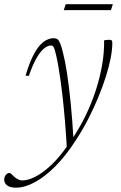

<svg xmlns="http://www.w3.org/2000/svg" viewBox="-96 -632 574 912"><path d="M41 -271.5 25.5 -272.5Q40.5 -324 56.8 -358.2Q73 -392.5 90 -412.8Q107 -433 124.8 -441.8Q142.5 -450.5 159 -450.5Q169.5 -450.5 176.5 -446Q183.5 -441.5 190.2 -425.2Q197 -409 205 -374Q214 -339.5 223 -279.8Q232 -220 240 -139.8Q248 -59.5 253.5 37L222 81Q218 8.5 212.5 -57.5Q207 -123.5 200.5 -179.2Q194 -235 187.5 -277.5Q181 -320 176 -345Q169 -378.5 164.5 -393.5Q160 -408.5 156.2 -412.2Q152.5 -416 147 -416Q131 -416 113.5 -402Q96 -388 77.8 -356.5Q59.5 -325 41 -271.5ZM228 55 243 33.5Q280.5 -21.5 309.8 -81.2Q339 -141 359 -202.8Q379 -264.5 389.2 -324.5Q399.5 -384.5 398.5 -440.5Q404.5 -441.5 410.8 -442.2Q417 -443 422 -443Q431 -443 434.2 -440.2Q437.5 -437.5 437.5 -427.5Q437.5 -396.5 429.5 -355.2Q421.5 -314 406.2 -266.2Q391 -218.5 370 -167.8Q349 -117 323.2 -67Q297.5 -17 267.5 29Q218.5 106 167.8 157Q117 208 69 233.8Q21 259.5 -20 259.5Q-48 259.5 -62 248.8Q-76 238 -76 222Q-76 207.5 -68 198.5Q-60 189.5 -51 189.5Q-47.5 189.5 -42.2 194.5Q-37 199.5 -29.5 206.5Q-22.5 213.5 -12 219.2Q-1.5 225 11 225Q38.5 225 74.2 206.2Q110 187.5 149.5 149.8Q189 112 228 55ZM207 -584 216 -612H440L431 -584Z"/></svg>

Font: Newsreader 16pt 16pt ExtraLight
Style: Italic
Weight: 250
Italic angle: -17°
Version: Version 1.003